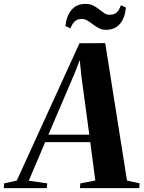

<svg xmlns="http://www.w3.org/2000/svg" viewBox="-98 -968 739 988"><path d="M-78.5 0 -76.5 -24.5 -11.5 -39 311 -745.5 443.5 -746 555.5 -39 620.5 -24.5 618.5 0H313L315.5 -24.5L392.5 -39L366.5 -236.5H134.5L50 -38L145 -24.5L142.5 0ZM151 -275H361.5L321 -574.5L312.5 -659L288 -595.5ZM446.5 -814.5Q427 -814.5 411 -823Q395 -831.5 380.5 -842.5Q366 -853.5 352 -862Q338 -870.5 322.5 -870.5Q300 -870.5 286.8 -858Q273.5 -845.5 264.5 -822L238.5 -834Q243.5 -884.5 269.5 -916.2Q295.5 -948 342 -948Q365 -948 381.5 -939.5Q398 -931 411.8 -920Q425.5 -909 438.2 -900.5Q451 -892 466 -892Q489 -892 502.2 -903.8Q515.5 -915.5 524 -941L550 -929Q545 -876 519.2 -845.2Q493.5 -814.5 446.5 -814.5Z"/></svg>

Font: Merriweather 120pt
Style: Bold Italic
Weight: 700
Italic angle: -7.8°
Version: Version 2.101